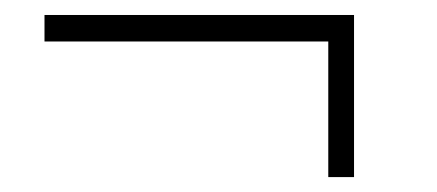

<svg xmlns="http://www.w3.org/2000/svg" viewBox="-20 -391 580 255"><path d="M450.2 -371.1V-155.8H416V-335.9H39.1V-371.1Z"/></svg>

Font: Montserrat-Arabic ExtraLight
Style: Regular
Weight: 275
Designer: Mohamed Gaber
Foundry: Kief Type Foundry
Version: Version 5.008;PS 005.008;hotconv 1.0.88;makeotf.lib2.5.64775